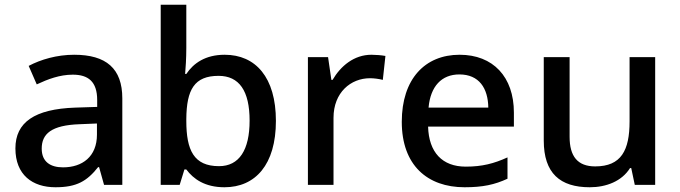

<svg xmlns="http://www.w3.org/2000/svg" viewBox="-20 -780 2867 810"><path d="M293 -549C220 -549 152 -529 101 -502L135 -424C182 -446 232 -465 287 -465C352 -465 390 -436 390 -358V-329L297 -326C126 -320 45 -264 45 -154C45 -42 117 10 214 10C304 10 347 -16 394 -75H398L419 0H496V-365C496 -491 428 -549 293 -549ZM317 -256 389 -259V-212C389 -119 327 -74 246 -74C193 -74 156 -97 156 -153C156 -215 196 -252 317 -256Z M766 -578V-760H658V0H738L758 -65H766C796 -25 844 10 927 10C1057 10 1144 -85 1144 -270C1144 -454 1058 -549 928 -549C846 -549 796 -513 766 -468H761C763 -490 766 -534 766 -578ZM902 -460C989 -460 1033 -397 1033 -271C1033 -147 989 -79 904 -79C798 -79 766 -146 766 -270V-278C767 -402 800 -460 902 -460Z M1547 -549C1473 -549 1417 -501 1383 -443H1378L1364 -539H1279V0H1387V-283C1387 -390 1460 -450 1541 -450C1558 -450 1580 -447 1595 -443L1606 -544C1590 -547 1565 -549 1547 -549Z M1919 -549C1773 -549 1675 -447 1675 -266C1675 -83 1783 10 1940 10C2017 10 2067 -1 2121 -26V-116C2064 -90 2014 -77 1945 -77C1846 -77 1789 -137 1786 -246H2148V-305C2148 -456 2060 -549 1919 -549ZM1918 -466C2001 -466 2039 -408 2040 -326H1788C1796 -416 1843 -466 1918 -466Z M2744 -539H2636V-268C2636 -146 2601 -78 2491 -78C2417 -78 2383 -120 2383 -203V-539H2274V-187C2274 -49 2343 10 2468 10C2537 10 2603 -15 2638 -71H2643L2658 0H2744Z"/></svg>

Font: Noto Sans Lisu Medium
Style: Regular
Weight: 500
Designer: Monotype Design Team. David Williams.
Foundry: Monotype Imaging Inc.
Version: Version 2.102